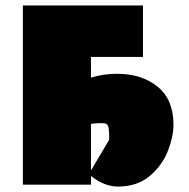

<svg xmlns="http://www.w3.org/2000/svg" viewBox="-20 -678 695 705"><path d="M617 -220Q617 -177 596.5 -124Q576 -71 530 -32Q484 7 413 7Q363 7 314 -32V0H64V-658H505V-469H314V-393Q359 -407 410 -407Q501 -407 559 -359.5Q617 -312 617 -220ZM314 -52 381 -165V-166Q381 -195 379 -207Q377 -219 371.5 -222.5Q366 -226 352 -226Q332 -226 314 -223ZM399 -156Z"/></svg>

Font: Ysabeau Black
Style: Regular
Weight: 900
Designer: Christian Thalmann (Catharsis Fonts)
Version: Version 0.003